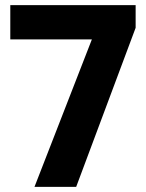

<svg xmlns="http://www.w3.org/2000/svg" viewBox="-20 -726 567 746"><path d="M114 0H276L507 -618V-706H20V-573H337Z"/></svg>

Font: MV Cash
Style: Bold
Weight: 700
Designer: Rodrigo Fuenzalida
Foundry: fragTYPE
Version: Version 1.100;Glyphs 3.1.2 (3151)